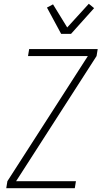

<svg xmlns="http://www.w3.org/2000/svg" viewBox="-20 -994 540 1014"><path d="M13 0 19 -37 444 -698H128L134 -735H496L490 -698L65 -37H381L375 0ZM303 -815 228 -954 260 -971 335 -849 449 -974 477 -951 355 -815Z"/></svg>

Font: Iosevka Extralight
Style: Italic
Weight: 200
Italic angle: -9°
Monospace: yes
Designer: Belleve Invis
Foundry: Belleve Invis
Version: Version 32.5.0; ttfautohint (v1.8.4)